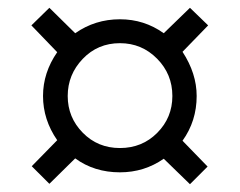

<svg xmlns="http://www.w3.org/2000/svg" viewBox="-20 -598 612 490"><path d="M89.8 -353Q89.8 -412.6 126 -464.8L60.1 -533.2L106 -578.1L171.9 -513.2Q222.7 -548.8 286.1 -548.8Q348.1 -548.8 397.9 -513.2L464.8 -578.1L511.2 -533.2L445.8 -465.8Q481.9 -410.6 481.9 -353Q481.9 -289.1 445.8 -238.8L509.8 -172.9L464.8 -127.9L397.9 -192.9Q348.1 -158.2 286.1 -158.2Q220.7 -158.2 171.9 -193.8L106 -128.9L61 -173.8L126 -240.2Q89.8 -292.5 89.8 -353ZM152.8 -353Q152.8 -298.3 191.2 -259.3Q229.5 -220.2 286.1 -220.2Q342.8 -220.2 381.3 -259Q419.9 -297.9 419.9 -353Q419.9 -408.7 380.9 -448.2Q341.8 -487.8 286.1 -487.8Q229.5 -487.8 191.2 -447.8Q152.8 -407.7 152.8 -353Z"/></svg>

Font: Open Sans Y to K
Style: Regular
Weight: 400
Version: Version 1.10